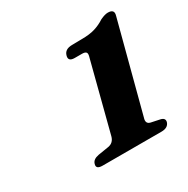

<svg xmlns="http://www.w3.org/2000/svg" viewBox="-96 -803 529 540"><g transform="rotate(-30 168.0 -533.0)"><path d="M175 -652.5Q153 -652.5 158.5 -670.5Q163.5 -688 187 -688L218 -688.5Q244 -688.5 261.2 -693.8Q278.5 -699 294.5 -709.5Q309.5 -716.5 319 -716.5Q340.5 -716.5 335 -697.5L259.5 -410Q253.5 -392 269 -388.5L297.5 -382.5Q312.5 -379 309 -366.5Q304 -351 282.5 -351H91.5Q69.5 -351 74.5 -366.5Q78 -379.5 97 -383L131 -388.5Q149 -391.5 154 -410.5L211 -631.5Q215 -644 211.8 -648.2Q208.5 -652.5 198.5 -652.5Z"/></g></svg>

Font: Fraunces 9pt S000 SemiBold
Style: Italic
Weight: 600
Italic angle: -16°
Version: Version 1.000; ttfautohint (v1.8.3)